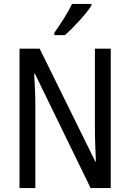

<svg xmlns="http://www.w3.org/2000/svg" viewBox="-20 -963 666 983"><path d="M448 -934V-943H349C327 -898 293 -844 258 -795V-783H312C354 -819 423 -894 448 -934ZM547 0V-714H466V-294C466 -247 469 -187 471 -136H468L183 -714H80V0H161V-426C161 -477 158 -533 155 -585H159L444 0Z"/></svg>

Font: Noto Sans Condensed
Style: Regular
Weight: 400
Width: 3
Designer: Monotype Design Team
Foundry: Monotype Imaging Inc.
Version: Version 2.013